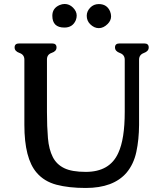

<svg xmlns="http://www.w3.org/2000/svg" viewBox="-20 -913 799 962"><path d="M102.1 -287.1V-614.3Q102.1 -639.2 77.6 -647.7Q53.2 -656.2 53.2 -675.3Q53.2 -695.3 75.7 -695.3H241.2Q263.2 -695.3 263.2 -675.3Q263.2 -656.2 239.3 -648.2Q215.3 -640.1 215.3 -615.2V-352.1Q215.3 -277.8 220.2 -220.9Q225.1 -164.1 244.6 -126Q263.2 -89.4 301.5 -70.6Q339.8 -51.8 409.7 -51.8Q530.3 -51.8 572.8 -147Q605 -216.3 605 -352.1V-613.8Q605 -638.7 580.6 -647.5Q556.2 -656.2 556.2 -675.3Q556.2 -695.3 578.6 -695.3H703.1Q725.1 -695.3 725.1 -675.3Q725.1 -656.2 700.9 -647.5Q676.8 -638.7 676.8 -613.8V-287.1Q676.3 -213.4 663.1 -151.9Q649.9 -90.3 613.8 -47.4Q547.9 28.8 409.7 28.8Q324.2 28.8 262.7 12.5Q201.2 -3.9 163.6 -47.9Q102.1 -119.1 102.1 -287.1ZM414.6 -834Q414.6 -856.4 431.9 -874.5Q449.2 -892.6 475.1 -892.6Q516.1 -892.6 531.7 -855.5Q536.6 -842.8 536.6 -831.1Q536.6 -810.1 519.5 -793Q498.5 -772 475.1 -772Q451.7 -772 431.6 -792Q414.6 -809.1 414.6 -834ZM242.2 -834Q242.2 -872.1 278.8 -887.7Q291.5 -893.1 303.7 -893.1Q327.6 -893.1 345.7 -875Q364.3 -856.4 364.3 -835Q364.3 -823.7 359.9 -812Q344.2 -774.9 302.7 -774.9Q242.2 -774.9 242.2 -834Z"/></svg>

Font: Caudex
Style: Bold
Weight: 700
Version: Version 1.01